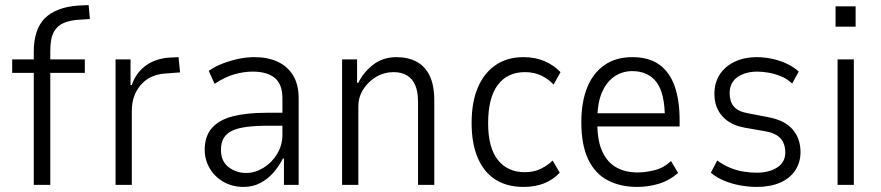

<svg xmlns="http://www.w3.org/2000/svg" viewBox="-20 -728 3469 756"><path d="M113 0V-441H28V-494H129L113 -479V-524Q113 -612 156 -655.5Q199 -699 286 -706L329 -708L334 -653L286 -650Q258 -648 233 -638.5Q208 -629 193 -604Q178 -579 178 -528V-484L161 -494H314V-441H178V0Z M435 0V-494H494V-393H499Q514 -439 551 -467.5Q588 -496 643 -501L683 -503L689 -443L625 -438Q568 -433 533.5 -392.5Q499 -352 499 -292V0Z M939 8Q894 8 859 -12.5Q824 -33 805 -66.5Q786 -100 786 -138Q786 -192 815 -224.5Q844 -257 898.5 -270.5Q953 -284 1030 -284H1103V-233H1036Q988 -233 952.5 -228.5Q917 -224 894.5 -213.5Q872 -203 861 -184.5Q850 -166 850 -138Q850 -93 880 -70Q910 -47 950 -47Q984 -47 1017 -67Q1050 -87 1071 -121.5Q1092 -156 1092 -197V-342Q1092 -396 1062 -421Q1032 -446 975 -446Q939 -446 901.5 -435Q864 -424 825 -398L802 -449Q828 -467 858.5 -478.5Q889 -490 920 -496.5Q951 -503 982 -503Q1033 -503 1072 -485.5Q1111 -468 1133.5 -432Q1156 -396 1156 -340V0H1098V-104H1094Q1080 -76 1058 -50Q1036 -24 1006 -8Q976 8 939 8Z M1327 0V-494H1386V-402H1391Q1410 -442 1448.5 -472.5Q1487 -503 1541 -503Q1586 -503 1619.5 -485.5Q1653 -468 1671.5 -430.5Q1690 -393 1690 -331V0H1626V-327Q1626 -367 1615 -392.5Q1604 -418 1582.5 -431Q1561 -444 1530 -444Q1493 -444 1461.5 -425.5Q1430 -407 1410.5 -376.5Q1391 -346 1391 -308V0Z M2041 8Q1977 8 1931.5 -20.5Q1886 -49 1861.5 -105.5Q1837 -162 1837 -244Q1837 -327 1862 -384.5Q1887 -442 1932.5 -472.5Q1978 -503 2041 -503Q2087 -503 2123.5 -487.5Q2160 -472 2187 -444L2160 -395Q2139 -417 2111 -430.5Q2083 -444 2047 -444Q1978 -444 1940 -393.5Q1902 -343 1902 -243Q1902 -146 1940.5 -98Q1979 -50 2046 -50Q2082 -50 2109.5 -63.5Q2137 -77 2156 -96L2184 -48Q2159 -21 2123.5 -6.5Q2088 8 2041 8Z M2489 8Q2423 8 2373 -18Q2323 -44 2296 -100.5Q2269 -157 2269 -247Q2269 -325 2291.5 -382Q2314 -439 2359 -471Q2404 -503 2470 -503Q2535 -503 2576 -473.5Q2617 -444 2636.5 -388.5Q2656 -333 2656 -255V-230H2316V-282H2617L2598 -260Q2598 -361 2565 -404.5Q2532 -448 2469 -448Q2432 -448 2401 -428Q2370 -408 2351 -366Q2332 -324 2332 -256V-243Q2332 -173 2352 -130.5Q2372 -88 2407.5 -68.5Q2443 -49 2491 -49Q2522 -49 2558 -58Q2594 -67 2622 -94L2650 -47Q2614 -16 2572.5 -4Q2531 8 2489 8Z M2961 8Q2926 8 2892 1.5Q2858 -5 2829 -17.5Q2800 -30 2779 -48L2804 -96Q2829 -78 2854.5 -67.5Q2880 -57 2907 -52.5Q2934 -48 2959 -48Q3008 -48 3040 -68.5Q3072 -89 3072 -127Q3072 -163 3053 -183.5Q3034 -204 2994 -211L2914 -225Q2856 -235 2824.5 -270Q2793 -305 2793 -358Q2793 -402 2813.5 -434Q2834 -466 2872 -484.5Q2910 -503 2961 -503Q2988 -503 3019.5 -496.5Q3051 -490 3078.5 -477Q3106 -464 3125 -446L3099 -399Q3079 -418 3055.5 -427.5Q3032 -437 3008 -441.5Q2984 -446 2962 -446Q2915 -446 2884 -424.5Q2853 -403 2853 -361Q2853 -328 2869.5 -308.5Q2886 -289 2925 -282L3003 -267Q3069 -255 3100.5 -219Q3132 -183 3132 -129Q3132 -89 3111.5 -57.5Q3091 -26 3052 -9Q3013 8 2961 8Z M3270 -623V-703H3349V-623ZM3278 0V-494H3342V0Z"/></svg>

Font: Nunito Sans 7pt Condensed Light
Style: Regular
Weight: 300
Width: 3
Designer: Vernon Adams
Foundry: Vernon Adams
Version: Version 3.101;gftools[0.9.27]